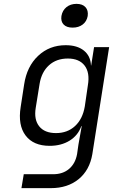

<svg xmlns="http://www.w3.org/2000/svg" viewBox="-20 -794 640 994"><path d="M91 180 103 108H255Q305 108 337.5 80.5Q370 53 379 4L386 -45L403 -141H401Q384 -93 340.5 -66Q297 -39 237 -39Q153 -39 112.5 -92.5Q72 -146 87 -240L105 -357Q119 -450 177.5 -505Q236 -560 320 -560Q380 -560 414.5 -532Q449 -504 451 -455H452L467 -550H545L458 4Q444 87 387 133.5Q330 180 243 180ZM270 -105Q329 -105 368.5 -141.5Q408 -178 419 -243L435 -353Q446 -418 418 -454.5Q390 -491 331 -491Q272 -491 233.5 -456Q195 -421 185 -360L165 -236Q155 -175 183 -140Q211 -105 270 -105ZM356 -651Q325 -651 309.5 -667Q294 -683 298 -711Q303 -740 324 -757Q345 -774 376 -774Q407 -774 422.5 -757Q438 -740 434 -711Q429 -683 408 -667Q387 -651 356 -651Z"/></svg>

Font: JetBrains Mono NL Light
Style: Italic
Weight: 300
Italic angle: -9°
Designer: Philipp Nurullin, Konstantin Bulenkov
Foundry: JetBrains
Version: Version 2.304; ttfautohint (v1.8.4.7-5d5b)